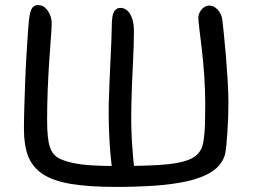

<svg xmlns="http://www.w3.org/2000/svg" viewBox="-20 -729 995 754"><path d="M435 5Q327 5 257 -7Q187 -19 147 -46Q107 -73 90.5 -116Q74 -159 74 -222Q74 -260 75.5 -309.5Q77 -359 79 -412Q81 -465 84 -513.5Q87 -562 89.5 -599Q92 -636 94 -652Q97 -682 105 -695.5Q113 -709 129 -709Q146 -709 157.5 -698.5Q169 -688 176 -671.5Q183 -655 183 -638Q183 -621 180 -582.5Q177 -544 173.5 -492Q170 -440 167.5 -379.5Q165 -319 165 -258Q165 -183 176 -151.5Q187 -120 212 -107Q234 -96 267 -89Q300 -82 343 -79.5Q386 -77 436 -77Q543 -77 611 -81.5Q679 -86 717 -100Q755 -114 769 -142Q776 -154 780 -180.5Q784 -207 785 -243Q786 -279 786 -318Q786 -377 782 -433Q778 -489 772.5 -536Q767 -583 763 -615Q759 -647 759 -658Q759 -670 764.5 -681Q770 -692 780 -699.5Q790 -707 802 -707Q820 -707 834.5 -691.5Q849 -676 853 -652Q855 -635 859 -597Q863 -559 867 -511.5Q871 -464 874 -414.5Q877 -365 877 -323Q877 -300 876 -269.5Q875 -239 873 -209Q871 -179 868.5 -154Q866 -129 862 -117Q849 -79 812 -55Q775 -31 718 -18Q661 -5 589.5 0Q518 5 435 5ZM423 -46Q415 -98 410.5 -168.5Q406 -239 407 -319Q408 -361 410 -406.5Q412 -452 414 -495Q416 -538 417.5 -572.5Q419 -607 419 -628Q419 -648 421.5 -663.5Q424 -679 431.5 -688.5Q439 -698 453 -698Q469 -698 481 -686.5Q493 -675 499.5 -654.5Q506 -634 506 -607Q506 -554 502 -478Q498 -402 496 -320Q494 -242 498 -174Q502 -106 509 -55Z"/></svg>

Font: Shantell Sans Light
Style: Regular
Weight: 400
Version: Version 1.011;[c5ecc13dd]